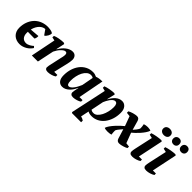

<svg xmlns="http://www.w3.org/2000/svg" viewBox="133 -1820 3101 3101"><g transform="rotate(45 1683.0 -269.5)"><path d="M427 -109Q414 -88 393 -66Q372 -44 344.5 -27Q317 -10 284 1Q251 12 214 12Q175 12 140.5 -0.5Q106 -13 81 -36.5Q56 -60 41.5 -94Q27 -128 27 -172Q27 -244 48.5 -304Q70 -364 108.5 -408.5Q147 -453 200.5 -479Q254 -505 318 -510Q333 -511 347 -511Q361 -511 375 -509Q444 -503 465 -480Q466 -469 461.5 -452.5Q457 -436 448 -419.5Q439 -403 426.5 -388.5Q414 -374 401 -368L340 -455Q318 -455 294 -444.5Q270 -434 248 -413Q226 -392 208 -359.5Q190 -327 180 -284L340 -297Q344 -284 339 -260Q334 -236 324 -223L172 -225Q172 -218 171.5 -211Q171 -204 171 -197Q171 -164 180 -140.5Q189 -117 203.5 -102Q218 -87 237.5 -80Q257 -73 278 -73Q298 -73 316.5 -79.5Q335 -86 351 -95Q367 -104 380.5 -114.5Q394 -125 404 -134Z M844 -285Q851 -316 856.5 -340Q862 -364 862 -390Q862 -407 854.5 -419.5Q847 -432 828 -432Q809 -432 788.5 -417.5Q768 -403 748.5 -381.5Q729 -360 712.5 -334Q696 -308 686 -286L626 0H488L574 -429L515 -442L517 -476Q531 -483 553 -489.5Q575 -496 601 -501Q627 -506 654.5 -509Q682 -512 707 -512L727 -500L696 -354H701Q719 -387 743 -416Q767 -445 794 -466Q821 -487 851 -499.5Q881 -512 912 -512Q954 -512 978 -485Q1002 -458 1002 -413Q1002 -390 997 -360.5Q992 -331 985 -302L930 -69H1002V-35Q992 -27 975.5 -19Q959 -11 939.5 -5Q920 1 899 5Q878 9 859 9Q825 9 809.5 -4Q794 -17 794 -34Q794 -55 799 -79Q804 -103 809 -125Z M1263 -68Q1282 -68 1302.5 -85Q1323 -102 1341.5 -127.5Q1360 -153 1375.5 -183.5Q1391 -214 1402 -240L1439 -438Q1427 -446 1416.5 -449.5Q1406 -453 1389 -453Q1349 -453 1317 -426.5Q1285 -400 1263 -357.5Q1241 -315 1229.5 -262Q1218 -209 1218 -156Q1218 -110 1229 -89Q1240 -68 1263 -68ZM1387 -159Q1374 -127 1354.5 -96.5Q1335 -66 1310 -42Q1285 -18 1255 -3Q1225 12 1190 12Q1138 12 1107 -26Q1076 -64 1076 -139Q1076 -217 1097.5 -284.5Q1119 -352 1158.5 -402.5Q1198 -453 1254 -481.5Q1310 -510 1379 -510Q1405 -510 1423.5 -504Q1442 -498 1463 -489Q1489 -499 1519 -504Q1549 -509 1591 -509L1507 -69H1577V-35Q1567 -27 1550.5 -19Q1534 -11 1514.5 -5Q1495 1 1474.5 5Q1454 9 1436 9Q1401 9 1386 -6Q1371 -21 1371 -37Q1371 -55 1376 -84.5Q1381 -114 1391 -159Z M1746 133Q1763 136 1781.5 144.5Q1800 153 1813 162V200H1607L1594 187L1726 -428L1668 -442V-476Q1684 -483 1709 -489.5Q1734 -496 1761 -501Q1788 -506 1814 -509Q1840 -512 1860 -512L1880 -500L1847 -362H1851Q1867 -393 1887.5 -420.5Q1908 -448 1931.5 -468.5Q1955 -489 1982.5 -500.5Q2010 -512 2041 -512Q2092 -512 2125.5 -472Q2159 -432 2159 -360Q2159 -279 2136 -210.5Q2113 -142 2073.5 -92.5Q2034 -43 1979.5 -15.5Q1925 12 1862 12Q1833 12 1814.5 7.5Q1796 3 1776 -8ZM1964 -432Q1943 -432 1923.5 -416.5Q1904 -401 1887 -378Q1870 -355 1856 -328Q1842 -301 1833 -279L1789 -62Q1802 -53 1814.5 -49Q1827 -45 1851 -45Q1885 -45 1915 -72Q1945 -99 1967.5 -142Q1990 -185 2002.5 -239Q2015 -293 2015 -346Q2015 -388 2002 -410Q1989 -432 1964 -432Z M2375 -202Q2355 -179 2332 -152Q2309 -125 2296 -100Q2295 -92 2295 -79Q2295 -66 2296 -52Q2297 -38 2298.5 -25.5Q2300 -13 2302 -7Q2285 0 2262.5 3Q2240 6 2218 6Q2196 6 2177 3Q2158 0 2147 -7Q2156 -37 2181.5 -73Q2207 -109 2238.5 -143.5Q2270 -178 2302.5 -208.5Q2335 -239 2358 -257L2297 -423L2228 -431V-465Q2242 -473 2261.5 -481Q2281 -489 2302 -495Q2323 -501 2344.5 -505Q2366 -509 2383 -509Q2409 -509 2422.5 -495.5Q2436 -482 2443 -460L2488 -302Q2507 -322 2528 -350Q2549 -378 2560 -401Q2561 -408 2560.5 -421Q2560 -434 2558.5 -448.5Q2557 -463 2554.5 -475.5Q2552 -488 2551 -494Q2588 -507 2632 -507Q2652 -507 2671 -503.5Q2690 -500 2701 -494Q2692 -464 2667.5 -428Q2643 -392 2613 -358Q2583 -324 2552.5 -295.5Q2522 -267 2503 -252L2569 -77L2638 -69V-35Q2628 -28 2610 -20.5Q2592 -13 2571 -6.5Q2550 0 2528 4.5Q2506 9 2488 9Q2462 9 2447 -4Q2432 -17 2425 -39Z M2739 -442V-476Q2754 -482 2779 -488.5Q2804 -495 2832 -500Q2860 -505 2887.5 -508.5Q2915 -512 2936 -512L2954 -500L2864 -69H2934V-35Q2921 -26 2903.5 -18Q2886 -10 2866.5 -4Q2847 2 2827 5.5Q2807 9 2789 9Q2751 9 2736.5 -5.5Q2722 -20 2722 -37Q2722 -57 2725 -76Q2728 -95 2733 -118L2801 -428ZM2822 -667Q2822 -701 2845 -720Q2868 -739 2903 -739Q2941 -739 2963.5 -720Q2986 -701 2986 -667Q2986 -635 2963.5 -616Q2941 -597 2903 -597Q2868 -597 2845 -616Q2822 -635 2822 -667Z M3051 -668Q3051 -701 3070.5 -719.5Q3090 -738 3120 -738Q3152 -738 3169.5 -719.5Q3187 -701 3187 -668Q3187 -638 3168.5 -619.5Q3150 -601 3120 -601Q3087 -601 3069 -619.5Q3051 -638 3051 -668ZM3230 -668Q3230 -701 3249.5 -719.5Q3269 -738 3298 -738Q3331 -738 3348.5 -719.5Q3366 -701 3366 -668Q3366 -638 3347.5 -619.5Q3329 -601 3298 -601Q3266 -601 3248 -619.5Q3230 -638 3230 -668ZM3058 -442V-476Q3073 -482 3098 -488.5Q3123 -495 3151 -500Q3179 -505 3206.5 -508.5Q3234 -512 3255 -512L3273 -500L3183 -69H3253V-35Q3240 -26 3222.5 -18Q3205 -10 3185.5 -4Q3166 2 3146 5.5Q3126 9 3108 9Q3070 9 3055.5 -5.5Q3041 -20 3041 -37Q3041 -57 3044 -76Q3047 -95 3052 -118L3120 -428Z"/></g></svg>

Font: PT Serif
Style: Bold Italic
Weight: 700
Italic angle: -12°
Designer: A.Korolkova, O.Umpeleva, V.Yefimov
Foundry: ParaType Ltd
Version: Version 1.000W OFL